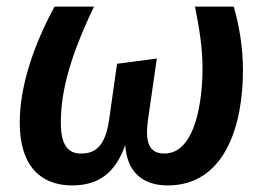

<svg xmlns="http://www.w3.org/2000/svg" viewBox="-20 -549 804 584"><path d="M199 15C277 15 330 -20 361 -108C366 -24 416 15 490 15C664 15 719 -167 719 -335C719 -411 706 -476 691 -529H573C587 -460 596 -401 596 -341C596 -247 576 -82 480 -82C429 -82 422 -123 430 -184L457 -371L336 -355L312 -186C300 -100 267 -82 226 -82C187 -82 165 -108 165 -176C165 -275 196 -383 266 -529H146C84 -415 40 -289 40 -176C40 -42 106 15 199 15Z"/></svg>

Font: Fira Sans Medium
Style: Italic
Weight: 500
Italic angle: -8°
Designer: bBox Type GmbH & Carrois Corporate GbR & Edenspiekermann AG
Foundry: bBox Type GmbH & Carrois Corporate GbR & Edenspiekermann AG
Version: Version 4.301;PS 004.301;hotconv 1.0.88;makeotf.lib2.5.64775